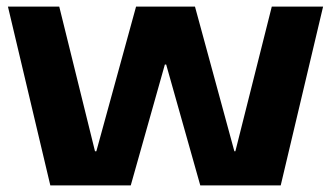

<svg xmlns="http://www.w3.org/2000/svg" viewBox="-20 -560 1000 580"><path d="M4 -540H159L267 -103H271L391 -540H569L688 -103H691L801 -540H956L828 0H585L482 -365H478L375 0H132Z"/></svg>

Font: Pathway Extreme
Style: Bold
Weight: 700
Designer: Eduardo Rodriguez Tunni
Foundry: Eduardo Rodriguez Tunni
Version: Version 1.001;gftools[0.9.26]